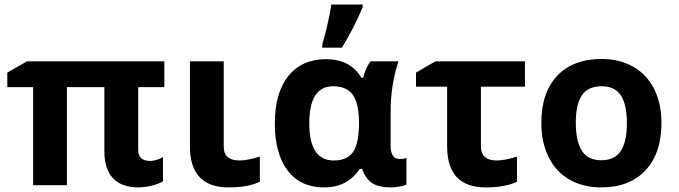

<svg xmlns="http://www.w3.org/2000/svg" viewBox="-20 -816 2990 846"><path d="M588.9 -155.8Q588.9 -106.9 641.6 -106.9Q668 -106.9 698.2 -124V-17.1Q678.2 -4.9 647.2 2.4Q616.2 9.8 589.8 9.8Q516.6 9.8 478.3 -30.3Q439.9 -70.3 439.9 -149.9V-432.1H274.9V0H126V-432.1H12.2V-496.1L99.1 -545.9H704.1V-432.1H588.9Z M965.8 -170.9Q965.3 -108.9 1035.6 -108.9Q1069.8 -108.9 1125 -126V-15.1Q1071.8 9.8 987.8 9.8Q816.9 9.8 816.9 -170.9V-545.9H965.8Z M1701.2 -325.2V-172.9Q1701.2 -115.2 1742.2 -115.2Q1757.8 -115.2 1771 -120.1V-2.9Q1763.2 2 1740.7 5.9Q1718.3 9.8 1704.1 9.8Q1649.4 9.8 1620.6 -8.8Q1591.8 -27.3 1575.2 -71.8H1564.9Q1511.2 9.8 1407.7 9.8Q1304.2 9.8 1247.6 -64.5Q1190.9 -138.7 1190.9 -272.5Q1190.9 -406.2 1250.5 -481Q1310.1 -555.2 1416.5 -555.2Q1523.9 -555.2 1572.8 -473.1H1580.1Q1591.8 -519 1612.8 -545.9H1735.8Q1701.2 -440.9 1701.2 -325.2ZM1447.8 -436Q1342.8 -436 1342.8 -272.5Q1342.8 -108.9 1450.2 -108.9Q1507.3 -108.4 1533.7 -143.6Q1560.1 -178.7 1562 -266.1V-272Q1562 -359.9 1534.7 -397.9Q1507.3 -436 1447.8 -436ZM1578.1 -795.9V-784.2Q1540 -693.4 1486.8 -606H1399.9V-621.1Q1408.7 -647.5 1421.4 -701.2Q1434.1 -754.9 1439.9 -795.9Z M2099.1 -170.9Q2099.1 -108.9 2168.9 -108.9Q2203.1 -108.9 2257.8 -126V-15.1Q2205.1 9.8 2121.1 9.8Q1950.2 9.8 1950.2 -170.9V-434.1H1813V-496.1L1898.9 -545.9H2293V-434.1H2099.1Z M2894.5 -273.9Q2894.5 -140.6 2824.2 -65.4Q2753.9 9.8 2628.4 9.8Q2549.8 9.8 2489.7 -24.4Q2429.7 -58.6 2397.5 -123.5Q2365.2 -188 2365.2 -273.9Q2365.2 -407.7 2435.1 -481.9Q2504.9 -556.2 2631.3 -556.2Q2710 -556.2 2770 -522Q2830.1 -487.8 2862.3 -423.8Q2894.5 -359.9 2894.5 -273.9ZM2517.1 -274.4Q2517.6 -193.4 2543.9 -151.4Q2570.3 -109.9 2629.9 -109.9Q2689.5 -110.4 2715.8 -151.4Q2742.2 -192.4 2742.2 -273.4Q2742.2 -354.5 2715.8 -395.5Q2689.5 -436 2629.9 -436Q2570.3 -435.5 2543.5 -395.5Q2517.1 -355.5 2517.1 -274.4Z"/></svg>

Font: NotoSans-Bold
Style: Bold
Weight: 700
Designer: Monotype Design team
Foundry: Monotype Imaging Inc.
Version: Version 1.04